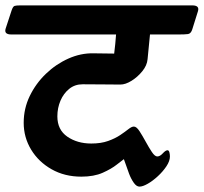

<svg xmlns="http://www.w3.org/2000/svg" viewBox="-76 -639 757 713"><path d="M-55 -533 -33 -600Q-28 -615 -22 -617Q-16 -619 0 -619H638Q666 -619 659 -597L638 -530Q633 -514 622 -512.5Q611 -511 589 -511H481L472 -419Q470 -396 452.5 -374.5Q435 -353 412.5 -339Q390 -325 371 -325Q350 -325 309.5 -325.5Q269 -326 231 -326Q202 -326 181 -309Q160 -292 148.5 -265Q137 -238 137 -207Q137 -157 174 -131.5Q211 -106 263 -106Q299 -106 325.5 -115.5Q352 -125 370.5 -137.5Q389 -150 401 -159.5Q413 -169 421 -169Q431 -169 442 -152Q453 -135 465 -113Q477 -91 488 -74.5Q499 -58 508 -58Q518 -58 528.5 -69.5Q539 -81 546 -81Q551 -81 553 -73.5Q555 -66 555 -58Q555 -41 542 -21.5Q529 -2 510 15.5Q491 33 472.5 43.5Q454 54 442 54Q431 54 421 40Q411 26 403.5 6.5Q396 -13 391 -28.5Q386 -44 384 -48Q378 -44 358 -28Q338 -12 305.5 2.5Q273 17 226 17Q164 17 115.5 -10.5Q67 -38 39.5 -83.5Q12 -129 12 -183Q12 -236 34.5 -282.5Q57 -329 94.5 -365Q132 -401 178 -421.5Q224 -442 271 -441L348 -440Q350 -457 352 -475.5Q354 -494 355 -511H-34Q-62 -511 -55 -533Z"/></svg>

Font: Alkatra SemiBold
Style: Regular
Weight: 600
Designer: Suman Bhandary
Version: Version 1.100;gftools[0.9.22]